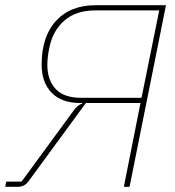

<svg xmlns="http://www.w3.org/2000/svg" viewBox="-44 -718 674 738"><path d="M-24 0 -20 -20H39L236 -289Q255 -316 271 -319L272 -322H266Q192 -322 154 -362Q116 -402 116 -469Q116 -577 171 -637.5Q226 -698 324 -698H594L454 0H432L496 -322H286L64 -19Q49 0 25 0ZM568 -678H322Q248 -678 203.5 -639Q159 -600 146 -536Q138 -499 138 -469Q138 -411 169.5 -376.5Q201 -342 269 -342H500Z"/></svg>

Font: IBM Plex Sans Thin
Style: Italic
Weight: 100
Italic angle: -11.31°
Designer: Mike Abbink, Paul van der Laan, Pieter van Rosmalen
Foundry: Bold Monday
Version: Version 3.0